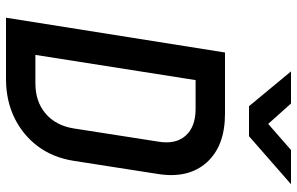

<svg xmlns="http://www.w3.org/2000/svg" viewBox="-195 -795 990 640"><g transform="rotate(90 300.0 -475.0)"><path d="M39 0 155 -730H359Q467 -730 521.5 -669Q576 -608 560 -507L516 -225Q505 -156 467.5 -106Q430 -56 372.5 -28Q315 0 243 0ZM163 -98H258Q318 -98 358 -131.5Q398 -165 408 -225L452 -507Q462 -565 432.5 -598.5Q403 -632 343 -632H247ZM334 -810 218 -950H325L393 -874L480 -950H594L434 -810Z"/></g></svg>

Font: NKDuy Mono SemiBold
Style: Italic
Weight: 600
Italic angle: -9°
Monospace: yes
Designer: NKDuy
Foundry: NKDuy
Version: Version 2.251; ttfautohint (v1.8.4.7-5d5b)